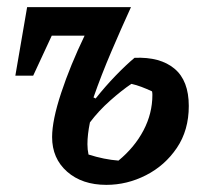

<svg xmlns="http://www.w3.org/2000/svg" viewBox="-20 -507 569 538"><path d="M23 -295 56 -487H347Q320 -428 292 -362.5Q264 -297 242 -234L248 -231Q275 -265 304 -295Q333 -325 357 -345Q429 -348 469 -314.5Q509 -281 509 -210Q509 -142 475.5 -92.5Q442 -43 389 -16Q336 11 278 11Q210 11 168 -26Q126 -63 126 -123Q126 -170 151.5 -247Q177 -324 217 -407H125L73 -295ZM225 -103Q225 -88 228 -74Q272 -60 312 -57Q357 -94 382 -141.5Q407 -189 407 -241Q407 -247 406 -251Q391 -258 376.5 -263.5Q362 -269 348 -272Q320 -253 288 -224.5Q256 -196 232 -164Q225 -130 225 -103Z"/></svg>

Font: Piazzolla SemiBold
Style: Italic
Weight: 600
Italic angle: -11.3°
Designer: Juan Pablo del Peral
Foundry: Huerta Tipografica
Version: Version 1.330